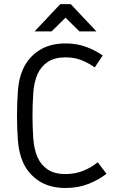

<svg xmlns="http://www.w3.org/2000/svg" viewBox="-20 -914 584 943"><path d="M301.8 -700.7Q358.4 -700.7 404.1 -683.3Q449.7 -666 484.4 -641.6L445.3 -583Q416 -604 380.9 -618.2Q345.7 -632.3 301.8 -632.3Q248.5 -632.3 214.8 -610.1Q181.2 -587.9 164.1 -549.3Q147 -509.8 143.3 -455.3Q139.6 -400.9 139.6 -345.7Q139.6 -291 143.3 -236.3Q147 -181.6 164.1 -142.1Q181.2 -103.5 214.8 -81.3Q248.5 -59.1 301.8 -59.1Q349.6 -59.1 390.1 -75.7Q430.7 -92.3 460 -117.2L502.9 -60.5Q465.3 -30.8 414.3 -10.7Q363.3 9.3 301.8 9.3Q223.6 9.3 170.9 -25.6Q118.2 -60.5 93.3 -116.2Q72.3 -163.6 67.9 -224.4Q63.5 -285.2 63.5 -345.7Q63.5 -407.2 67.9 -468.3Q72.3 -529.3 93.3 -575.2Q119.1 -632.3 172.1 -666.5Q225.1 -700.7 301.8 -700.7ZM370.1 -759.8 301.8 -827.1 233.4 -759.8H149.9L275.9 -893.6H327.6L453.6 -759.8Z"/></svg>

Font: Gidole
Style: Regular
Weight: 400
Version: Version 2.100; ttfautohint (v1.8.4.7-5d5b)